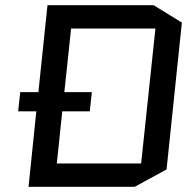

<svg xmlns="http://www.w3.org/2000/svg" viewBox="-20 -720 745 740"><path d="M50 -291 58 -365H128L163 -700H572L681 -633L622 -67L499 0H90L120 -291ZM254 -610 228 -365H334L326 -291H220L199 -90H524L579 -610Z"/></svg>

Font: Quantico
Style: Italic
Weight: 400
Italic angle: -12°
Designer: Matt Desmond
Foundry: MADtype
Version: Version 2.002